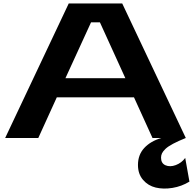

<svg xmlns="http://www.w3.org/2000/svg" viewBox="-20 -797 1124 1109"><path d="M1049.8 115.2 1074.2 252Q1028.8 279.8 976.3 288.3Q923.8 296.9 879.6 286.4Q835.4 275.9 806.2 241.9Q776.9 208 776.9 155.8Q776.9 96.7 813.5 57.4Q850.1 18.1 912.1 0H860.8L753.9 -234.9H308.1L201.2 0H9.8L377 -776.9H686L1053.2 0Q1009.3 17.6 980 33.2Q950.7 48.8 936 62.7Q921.4 76.7 915.8 88.4Q910.2 100.1 910.2 113.8Q910.2 146.5 936 157.7Q961.9 168.9 995.4 156.5Q1028.8 144 1049.8 115.2ZM357.9 -345.2H704.1L557.1 -668H505.9Z"/></svg>

Font: Sporting Grotesque
Style: Bold
Weight: 700
Designer: Lucas LE BIHAN
Foundry: Lucas LE BIHAN
Version: Version 2.002;PS 2.2;hotconv 1.0.88;makeotf.lib2.5.647800